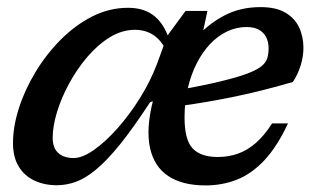

<svg xmlns="http://www.w3.org/2000/svg" viewBox="-20 -524 912 554"><path d="M563.5 -422 550 -419.5Q584.5 -457.5 629.8 -480.5Q675 -503.5 731.5 -503.5Q776.5 -503.5 803.5 -487.5Q830.5 -471.5 843 -445Q855.5 -418.5 855.5 -386Q855.5 -360.5 847.2 -334.2Q839 -308 825 -287.5Q784 -275.5 741.8 -264.8Q699.5 -254 657 -245.2Q614.5 -236.5 573.5 -229.5Q532.5 -222.5 494 -217.5L497 -264.5Q570 -278 617.5 -289.5Q665 -301 693 -311.5Q721 -322 734.2 -332.8Q747.5 -343.5 751.2 -356.2Q755 -369 755 -384.5Q755 -403.5 747.8 -417.2Q740.5 -431 726.5 -438.5Q712.5 -446 691 -446Q662 -446 635.2 -433.2Q608.5 -420.5 586.2 -397Q564 -373.5 547.5 -341Q531 -308.5 521.8 -269Q512.5 -229.5 512.5 -185Q512.5 -120.5 535.8 -95.8Q559 -71 608.5 -71Q639 -71 666.2 -80.5Q693.5 -90 718.2 -111.5Q743 -133 765 -168H811Q779.5 -100.5 742.5 -61.2Q705.5 -22 663.2 -5.5Q621 11 573 11Q506 11 465.2 -16.2Q424.5 -43.5 412.8 -97.5Q401 -151.5 421 -232L413 -229Q364 -154 325.8 -106.8Q287.5 -59.5 256.2 -34Q225 -8.5 198 1Q171 10.5 144 10.5Q108 10.5 79.2 -3Q50.5 -16.5 34 -43.5Q17.5 -70.5 17.5 -111Q17.5 -158.5 34.5 -211.8Q51.5 -265 82.5 -316.2Q113.5 -367.5 155.2 -409.5Q197 -451.5 246.2 -476.5Q295.5 -501.5 349.5 -501.5Q397 -501.5 426.5 -476.8Q456 -452 470 -404L461.5 -374Q445.5 -408.5 422.2 -423.2Q399 -438 370 -438Q332 -438 297 -416.5Q262 -395 231.8 -359.5Q201.5 -324 179 -282.2Q156.5 -240.5 144.2 -199.8Q132 -159 132 -126.5Q132 -97 148.2 -82.5Q164.5 -68 192.5 -68Q217.5 -68 250.8 -91.2Q284 -114.5 318.8 -153.5Q353.5 -192.5 383.8 -241Q414 -289.5 433 -339.5L462.5 -420.5L515.5 -492.5H578.5Z"/></svg>

Font: Newsreader 9pt Medium
Style: Italic
Weight: 500
Italic angle: -17°
Designer: Hugues Gentile
Foundry: Production Type
Version: Version 1.003